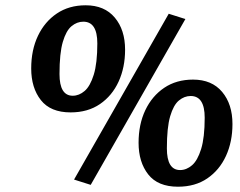

<svg xmlns="http://www.w3.org/2000/svg" viewBox="-20 -687 907 726"><path d="M453 -499Q453 -432 428.5 -378.5Q404 -325 358 -293.5Q312 -262 247 -262Q171 -262 134.5 -308.5Q98 -355 98 -428Q98 -498 123.5 -551.5Q149 -605 195 -636Q241 -667 304 -667Q375 -667 414 -620.5Q453 -574 453 -499ZM323 12 260 -8 618 -635 681 -615ZM348 -523Q348 -605 295 -605Q271 -605 250.5 -588Q230 -571 217.5 -528.5Q205 -486 205 -407Q205 -325 255 -325Q279 -325 300 -343Q321 -361 334.5 -404.5Q348 -448 348 -523ZM859 -218Q859 -151 834.5 -97.5Q810 -44 764 -12.5Q718 19 653 19Q577 19 540.5 -27.5Q504 -74 504 -147Q504 -217 529.5 -270.5Q555 -324 601 -355Q647 -386 710 -386Q781 -386 820 -339.5Q859 -293 859 -218ZM754 -242Q754 -324 701 -324Q677 -324 656.5 -307Q636 -290 623.5 -247.5Q611 -205 611 -126Q611 -44 661 -44Q685 -44 706 -62Q727 -80 740.5 -123.5Q754 -167 754 -242Z"/></svg>

Font: Arsenal SC
Style: Bold Italic
Weight: 700
Italic angle: -9.10001°
Designer: Andrij Shevchenko
Foundry: Stairsfor
Version: Version 2.001; ttfautohint (v1.8.4.7-5d5b)